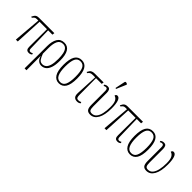

<svg xmlns="http://www.w3.org/2000/svg" viewBox="108 -1903 3239 3239"><g transform="rotate(45 1728.0 -283.5)"><path d="M99 0 140 -495H103Q78 -495 62.5 -485Q47 -475 29 -450L8 -457Q20 -482 32 -499.5Q44 -517 63 -526.5Q82 -536 114 -536H481L476 -495H373L383 -69Q384 -50 392 -37.5Q400 -25 418 -25Q433 -25 442.5 -29.5Q452 -34 463 -40L472 -18Q458 -5 444 0.5Q430 6 411 6Q372 6 357.5 -16Q343 -38 344 -79L346 -495H169L144 0Z M546 239 549 -96V-294Q549 -407 589 -475Q629 -543 717 -543Q878 -543 878 -278Q878 -172 856 -109Q834 -46 796.5 -18Q759 10 712 10Q674 10 642.5 -13.5Q611 -37 591 -97H589L591 239ZM709 -21Q746 -21 775 -45Q804 -69 820.5 -124.5Q837 -180 837 -276Q837 -348 825.5 -401Q814 -454 787.5 -483Q761 -512 715 -512Q646 -512 617.5 -452.5Q589 -393 589 -293V-155Q613 -88 637.5 -54.5Q662 -21 709 -21Z M1131 10Q1053 10 1010 -57.5Q967 -125 967 -267Q967 -406 1007.5 -474.5Q1048 -543 1133 -543Q1295 -543 1295 -267Q1295 -123 1253 -56.5Q1211 10 1131 10ZM1132 -21Q1200 -21 1227 -84Q1254 -147 1254 -267Q1254 -390 1226.5 -451Q1199 -512 1131 -512Q1063 -512 1035.5 -451Q1008 -390 1008 -267Q1008 -146 1037.5 -83.5Q1067 -21 1132 -21Z M1566 10Q1521 10 1497 -16Q1473 -42 1476 -105L1495 -496H1440Q1403 -496 1385.5 -486Q1368 -476 1350 -451L1329 -458Q1341 -483 1353.5 -500Q1366 -517 1388.5 -526.5Q1411 -536 1451 -536H1657L1651 -496H1515L1517 -101Q1517 -64 1526 -42.5Q1535 -21 1569 -21Q1583 -21 1596 -24Q1609 -27 1623 -36L1633 -14Q1609 10 1566 10Z M1879 10Q1825 10 1801.5 -20Q1778 -50 1778 -127V-451Q1778 -481 1769.5 -494.5Q1761 -508 1743 -508Q1734 -508 1723.5 -505.5Q1713 -503 1698 -494L1689 -515Q1717 -539 1753 -539Q1793 -539 1806 -513.5Q1819 -488 1819 -451V-132Q1819 -70 1832.5 -46.5Q1846 -23 1885 -23Q1937 -23 1969.5 -62Q2002 -101 2017 -168.5Q2032 -236 2032 -322Q2032 -415 2008.5 -457Q1985 -499 1944 -509Q1946 -528 1957.5 -536Q1969 -544 1981 -544Q2023 -544 2043 -485Q2063 -426 2063 -324Q2063 -162 2014 -76Q1965 10 1879 10ZM1882 -605 1865 -613 1901 -785Q1905 -807 1923.5 -805.5Q1942 -804 1957 -792V-780Z M2214 0 2255 -495H2218Q2193 -495 2177.5 -485Q2162 -475 2144 -450L2123 -457Q2135 -482 2147 -499.5Q2159 -517 2178 -526.5Q2197 -536 2229 -536H2596L2591 -495H2488L2498 -69Q2499 -50 2507 -37.5Q2515 -25 2533 -25Q2548 -25 2557.5 -29.5Q2567 -34 2578 -40L2587 -18Q2573 -5 2559 0.5Q2545 6 2526 6Q2487 6 2472.5 -16Q2458 -38 2459 -79L2461 -495H2284L2259 0Z M2827 10Q2749 10 2706 -57.5Q2663 -125 2663 -267Q2663 -406 2703.5 -474.5Q2744 -543 2829 -543Q2991 -543 2991 -267Q2991 -123 2949 -56.5Q2907 10 2827 10ZM2828 -21Q2896 -21 2923 -84Q2950 -147 2950 -267Q2950 -390 2922.5 -451Q2895 -512 2827 -512Q2759 -512 2731.5 -451Q2704 -390 2704 -267Q2704 -146 2733.5 -83.5Q2763 -21 2828 -21Z M3220 10Q3166 10 3142.5 -20Q3119 -50 3119 -127V-451Q3119 -481 3110.5 -494.5Q3102 -508 3084 -508Q3075 -508 3064.5 -505.5Q3054 -503 3039 -494L3030 -515Q3058 -539 3094 -539Q3134 -539 3147 -513.5Q3160 -488 3160 -451V-132Q3160 -70 3173.5 -46.5Q3187 -23 3226 -23Q3278 -23 3310.5 -62Q3343 -101 3358 -168.5Q3373 -236 3373 -322Q3373 -415 3349.5 -457Q3326 -499 3285 -509Q3287 -528 3298.5 -536Q3310 -544 3322 -544Q3364 -544 3384 -485Q3404 -426 3404 -324Q3404 -162 3355 -76Q3306 10 3220 10Z"/></g></svg>

Font: Noto Serif ExtraCondensed ExtraLight
Style: Regular
Weight: 200
Width: 2
Designer: Monotype Design Team
Foundry: Monotype Imaging Inc.
Version: Version 2.015